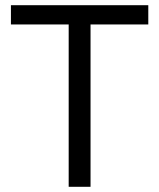

<svg xmlns="http://www.w3.org/2000/svg" viewBox="-20 -718 612 738"><path d="M550 -624H328V0H244V-624H22V-698H550Z"/></svg>

Font: IBM Plex Sans
Style: Regular
Weight: 400
Designer: Mike Abbink, Paul van der Laan, Pieter van Rosmalen
Foundry: Bold Monday
Version: Version 3.201